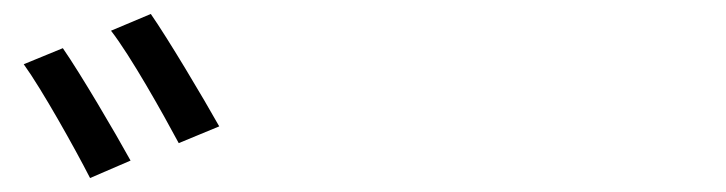

<svg xmlns="http://www.w3.org/2000/svg" viewBox="-20 -860 1040 275"><path d="M70 -791 14 -768C40 -732 87 -648 109 -605L167 -630C145 -670 95 -755 70 -791ZM196 -840 139 -816C167 -780 213 -698 236 -655L294 -679C271 -720 221 -804 196 -840Z"/></svg>

Font: Noto Sans CJK JP Regular
Style: Regular
Weight: 400
Designer: Ryoko NISHIZUKA (kana & ideographs); Paul D. Hunt (Latin, Greek & Cyrillic); Wenlong ZHANG (bopomofo); Sandoll Communica
Foundry: Adobe Systems Incorporated
Version: Version 1.001;PS 1.001;hotconv 1.0.78;makeotf.lib2.5.61930